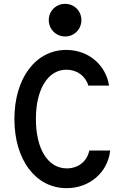

<svg xmlns="http://www.w3.org/2000/svg" viewBox="-20 -970 640 1000"><path d="M445 -186C434 -130 388 -93 328 -93C230 -93 167 -193 167 -350C167 -506 230 -607 326 -607C381 -607 426 -574 440 -524H548C531 -633 440 -710 325 -710C166 -710 55 -563 55 -350C55 -137 166 10 327 10C446 10 541 -71 554 -186ZM234 -865C234 -818 272 -780 319 -780C367 -780 404 -818 404 -865C404 -913 367 -950 319 -950C272 -950 234 -913 234 -865Z"/></svg>

Font: CommitMono
Style: 600Regular
Weight: 600
Monospace: yes
Designer: Eigil Nikolajsen
Foundry: Eigil Nikolajsen
Version: Version 1.143